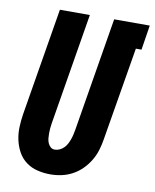

<svg xmlns="http://www.w3.org/2000/svg" viewBox="-84 -799 702 871"><g transform="rotate(10 267.5 -363.5)"><path d="M207 8Q177 8 148 1Q119 -6 96 -23Q73 -40 59 -65Q45 -90 38.5 -119Q32 -148 33 -178.5Q34 -209 39 -240L121 -735H259L174 -221Q172 -209 171 -197.5Q170 -186 170 -174.5Q170 -163 171 -152Q172 -141 176 -131Q180 -121 188 -113.5Q196 -106 208 -106Q219 -106 230 -111Q241 -116 249.5 -124.5Q258 -133 263.5 -143.5Q269 -154 273 -165Q277 -176 279.5 -187Q282 -198 284 -209L371 -735H535L517 -621H491L419 -190Q415 -165 407.5 -140Q400 -115 386 -91.5Q372 -68 352.5 -48.5Q333 -29 309 -16Q285 -3 259 2.5Q233 8 207 8Z"/></g></svg>

Font: Iosevka Heavy Oblique
Style: Regular
Weight: 900
Italic angle: -9°
Monospace: yes
Designer: Belleve Invis
Foundry: Belleve Invis
Version: Version 32.5.0; ttfautohint (v1.8.4)